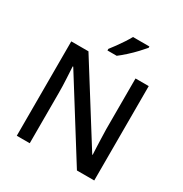

<svg xmlns="http://www.w3.org/2000/svg" viewBox="-211 -1099 1197 1258"><g transform="rotate(30 388.0 -470.5)"><path d="M681 0H550L189 -577H185Q187 -537 190 -485.5Q193 -434 193 -380V0H95V-714H225L585 -140H588Q587 -161 585.5 -193Q584 -225 583 -261.5Q582 -298 581 -330V-714H681ZM555 -931Q540 -913 513 -884Q486 -855 455 -827Q424 -799 400 -781H330V-793Q345 -812 364 -838Q383 -864 401 -891.5Q419 -919 431 -941H555Z"/></g></svg>

Font: Noto Sans Ethiopic Medium
Style: Regular
Weight: 500
Designer: Monotype Design Team
Foundry: Monotype Imaging Inc.
Version: Version 2.102; ttfautohint (v1.8.4.7-5d5b)